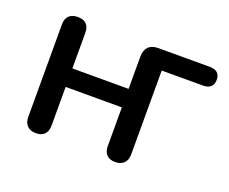

<svg xmlns="http://www.w3.org/2000/svg" viewBox="-89 -634 929 780"><g transform="rotate(20 375.5 -244.0)"><path d="M127 7Q103 7 89.5 -6.5Q76 -20 76 -44V-444Q76 -470 89.5 -482.5Q103 -495 127 -495Q151 -495 164 -482.5Q177 -470 177 -444V-291H420V-431Q420 -458 434.5 -473Q449 -488 477 -488H699Q721 -488 732.5 -478Q744 -468 744 -448Q744 -428 732.5 -417.5Q721 -407 699 -407H521V-44Q521 -20 507.5 -6.5Q494 7 470 7Q445 7 432.5 -6.5Q420 -20 420 -44V-211H177V-44Q177 -20 164.5 -6.5Q152 7 127 7Z"/></g></svg>

Font: Nunito SemiBold
Style: Regular
Weight: 600
Designer: Vernon Adams
Foundry: Vernon Adams
Version: Version 3.602